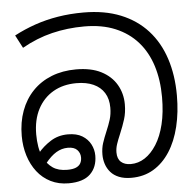

<svg xmlns="http://www.w3.org/2000/svg" viewBox="-57 -894 981 963"><g transform="rotate(-5 433.5 -412.5)"><path d="M566 11Q530 11 504 0.5Q478 -10 462 -28.5Q446 -47 438.5 -70Q431 -93 431 -117Q431 -149 439.5 -175Q448 -201 462 -234Q474 -262 482.5 -289Q491 -316 491 -349Q491 -393 472 -423.5Q453 -454 417.5 -470Q382 -486 332 -486Q265 -486 215 -457Q165 -428 137 -374.5Q109 -321 109 -247Q109 -215 114 -185Q119 -155 132 -129Q148 -96 176 -76.5Q204 -57 249 -57Q277 -57 293 -64Q309 -71 316 -83.5Q323 -96 323 -113Q323 -135 308 -151Q293 -167 261 -167Q230 -167 202.5 -150.5Q175 -134 147 -99L114 -152Q141 -185 179.5 -209.5Q218 -234 267 -234Q311 -234 339 -217Q367 -200 381 -173Q395 -146 395 -116Q395 -58 359.5 -23.5Q324 11 250 11Q200 11 160 -9Q120 -29 92.5 -64.5Q65 -100 50.5 -146.5Q36 -193 36 -246Q36 -315 57 -372Q78 -429 117.5 -470Q157 -511 212.5 -533Q268 -555 336 -555Q412 -555 462.5 -529Q513 -503 539 -458.5Q565 -414 565 -359Q565 -318 554.5 -284.5Q544 -251 528 -213Q516 -185 509 -164Q502 -143 502 -122Q502 -90 520 -74Q538 -58 569 -58Q607 -58 640 -79.5Q673 -101 699 -142Q725 -183 739.5 -242.5Q754 -302 754 -379Q754 -466 731.5 -537Q709 -608 664 -659Q619 -710 552 -738Q485 -766 396 -766Q311 -766 233 -747Q155 -728 81 -686L47 -751Q98 -778 153 -797Q208 -816 269 -826Q330 -836 398 -836Q504 -836 584.5 -803.5Q665 -771 719.5 -711Q774 -651 801.5 -567Q829 -483 829 -381Q829 -296 811.5 -224Q794 -152 760 -99.5Q726 -47 677.5 -18Q629 11 566 11Z"/></g></svg>

Font: hexusinhala05
Style: Book
Weight: 400
Designer: Jelle Bosma - Monotype Design Team
Foundry: Monotype Imaging Inc.
Version: Version 2.003